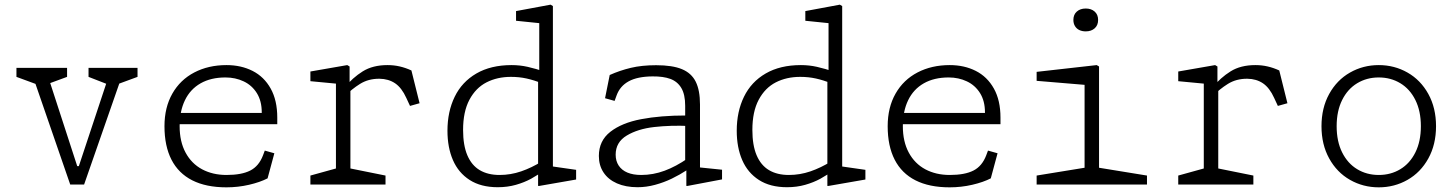

<svg xmlns="http://www.w3.org/2000/svg" viewBox="-20 -791 6240 823"><path d="M120.5 -465 141.5 -428 50.5 -461.5V-500H267.5V-461.5L176.5 -428L185.5 -465L311 -79H318L446 -465L445.5 -428L359.5 -461.5V-500H569.5V-461.5L478.5 -428L502.5 -465L340.5 0H281Z M685 -250Q685 -330.5 718.8 -389.8Q752.5 -449 813 -480.5Q873.5 -512 951 -512Q1013.5 -512 1062.8 -487Q1112 -462 1140.2 -411.5Q1168.5 -361 1168.5 -287V-258.5H727.5V-307H1126L1102 -288V-309.5Q1102 -358 1081 -391.8Q1060 -425.5 1024.5 -442.2Q989 -459 946.5 -459Q884 -459 839.8 -433.8Q795.5 -408.5 772.8 -361.5Q750 -314.5 750 -250Q750 -184 775.5 -136.8Q801 -89.5 846.5 -65.2Q892 -41 951 -41Q1015.5 -41 1052.8 -60Q1090 -79 1107.5 -125.5L1115 -145.5L1156 -134L1127 -26.5Q1095 -10 1047.8 1Q1000.5 12 950.5 12Q863.5 12 804.2 -18Q745 -48 715 -106.5Q685 -165 685 -250Z M1310.5 -38.5 1431.5 -72 1420 -45V-457.5L1442 -430.5L1310.5 -443V-484.5L1468.5 -512L1478.5 -506V-426.5L1482 -419.5V-40L1466.5 -72L1632.5 -38.5V0H1310.5ZM1606.5 -453.5H1605Q1559 -453.5 1523.5 -431.5Q1488 -409.5 1456 -377L1455.5 -376.5V-414.5Q1492 -458.5 1535 -485.2Q1578 -512 1641 -512Q1668.5 -512 1693.5 -506.2Q1718.5 -500.5 1743.5 -489L1778.5 -348.5L1737.5 -337L1721.5 -371.5Q1702 -414.5 1673.8 -433.8Q1645.5 -453 1606.5 -453.5Z M2286.5 -455.5 2291.5 -467V-715L2314 -689.5L2192 -702V-743.5L2340 -771L2350 -765V-55L2327.5 -80.5L2449.5 -63V-21.5L2291.5 6H2286.5ZM2319 -482.5V-427L2302.5 -434Q2269 -447.5 2237.2 -454.5Q2205.5 -461.5 2170 -461.5Q2111.5 -461.5 2065.5 -438Q2019.5 -414.5 1992.2 -363.5Q1965 -312.5 1965 -234Q1965 -168.5 1983.2 -125.5Q2001.5 -82.5 2036.2 -61.8Q2071 -41 2121.5 -41Q2169 -41 2214 -56.5Q2259 -72 2302.5 -99Q2309 -103 2315.5 -107V-63Q2286 -41 2256.8 -25Q2227.5 -9 2191.5 1.2Q2155.5 11.5 2113.5 11.5Q2041.5 11.5 1993.2 -19.5Q1945 -50.5 1921.5 -104.8Q1898 -159 1898 -230.5Q1898 -312.5 1929 -376.2Q1960 -440 2022 -476Q2084 -512 2173 -512Q2208.5 -512 2241.8 -504.5Q2275 -497 2319 -482.5Z M2922 -68.5 2917 -79.5V-337.5Q2917 -386 2900.5 -413.8Q2884 -441.5 2853.5 -452.8Q2823 -464 2777 -463.5Q2712.5 -463 2675 -442.5Q2637.5 -422 2623 -382L2614.5 -358.5L2573.5 -370L2593.5 -469.5Q2637 -489 2684 -500.2Q2731 -511.5 2792.5 -511.5Q2862.5 -511.5 2903.2 -494.5Q2944 -477.5 2962.2 -440.8Q2980.5 -404 2980.5 -343V-50L2958 -75.5L3075 -63.5V-22L2927 6H2922ZM2547 -122.5Q2547 -187.5 2596.2 -226Q2645.5 -264.5 2728.5 -280.2Q2811.5 -296 2921 -296L2934.5 -251Q2854.5 -254.5 2784.2 -246.5Q2714 -238.5 2666.5 -210Q2619 -181.5 2619 -128Q2619 -101 2632 -81.2Q2645 -61.5 2669.5 -51.2Q2694 -41 2728.5 -41Q2779.5 -41 2828.8 -59.2Q2878 -77.5 2928.5 -112.5V-64.5L2925.5 -62.5Q2894 -42 2860 -25.5Q2826 -9 2788.2 1.2Q2750.5 11.5 2713 11.5Q2662 11.5 2624.5 -5Q2587 -21.5 2567 -51.8Q2547 -82 2547 -122.5Z M3526.5 -455.5 3531.5 -467V-715L3554 -689.5L3432 -702V-743.5L3580 -771L3590 -765V-55L3567.5 -80.5L3689.5 -63V-21.5L3531.5 6H3526.5ZM3559 -482.5V-427L3542.5 -434Q3509 -447.5 3477.2 -454.5Q3445.5 -461.5 3410 -461.5Q3351.5 -461.5 3305.5 -438Q3259.5 -414.5 3232.2 -363.5Q3205 -312.5 3205 -234Q3205 -168.5 3223.2 -125.5Q3241.5 -82.5 3276.2 -61.8Q3311 -41 3361.5 -41Q3409 -41 3454 -56.5Q3499 -72 3542.5 -99Q3549 -103 3555.5 -107V-63Q3526 -41 3496.8 -25Q3467.5 -9 3431.5 1.2Q3395.5 11.5 3353.5 11.5Q3281.5 11.5 3233.2 -19.5Q3185 -50.5 3161.5 -104.8Q3138 -159 3138 -230.5Q3138 -312.5 3169 -376.2Q3200 -440 3262 -476Q3324 -512 3413 -512Q3448.5 -512 3481.8 -504.5Q3515 -497 3559 -482.5Z M3785 -250Q3785 -330.5 3818.8 -389.8Q3852.5 -449 3913 -480.5Q3973.5 -512 4051 -512Q4113.5 -512 4162.8 -487Q4212 -462 4240.2 -411.5Q4268.5 -361 4268.5 -287V-258.5H3827.5V-307H4226L4202 -288V-309.5Q4202 -358 4181 -391.8Q4160 -425.5 4124.5 -442.2Q4089 -459 4046.5 -459Q3984 -459 3939.8 -433.8Q3895.5 -408.5 3872.8 -361.5Q3850 -314.5 3850 -250Q3850 -184 3875.5 -136.8Q3901 -89.5 3946.5 -65.2Q3992 -41 4051 -41Q4115.5 -41 4152.8 -60Q4190 -79 4207.5 -125.5L4215 -145.5L4256 -134L4227 -26.5Q4195 -10 4147.8 1Q4100.5 12 4050.5 12Q3963.5 12 3904.2 -18Q3845 -48 3815 -106.5Q3785 -165 3785 -250Z M4423.5 -38.5 4644.5 -74.5 4629 -42.5V-452.5L4651 -425.5L4423.5 -444.5V-483L4681 -512L4691 -506V-42.5L4675.5 -74.5L4896.5 -38.5V0H4423.5ZM4581 -705.5Q4581 -728.5 4595.8 -741.5Q4610.5 -754.5 4634 -754.5Q4657.5 -754.5 4672.2 -741.5Q4687 -728.5 4687 -705.5Q4687 -682.5 4672.2 -669.5Q4657.5 -656.5 4634 -656.5Q4618.5 -656.5 4606.5 -662.2Q4594.5 -668 4587.8 -679.2Q4581 -690.5 4581 -705.5Z M5030.5 -38.5 5151.5 -72 5140 -45V-457.5L5162 -430.5L5030.5 -443V-484.5L5188.5 -512L5198.5 -506V-426.5L5202 -419.5V-40L5186.5 -72L5352.5 -38.5V0H5030.5ZM5326.5 -453.5H5325Q5279 -453.5 5243.5 -431.5Q5208 -409.5 5176 -377L5175.5 -376.5V-414.5Q5212 -458.5 5255 -485.2Q5298 -512 5361 -512Q5388.5 -512 5413.5 -506.2Q5438.5 -500.5 5463.5 -489L5498.5 -348.5L5457.5 -337L5441.5 -371.5Q5422 -414.5 5393.8 -433.8Q5365.5 -453 5326.5 -453.5Z M5644.5 -250Q5644.5 -328.5 5677.5 -388.2Q5710.5 -448 5766.8 -480Q5823 -512 5890 -512Q5957 -512 6013.2 -480Q6069.5 -448 6102.5 -388.2Q6135.5 -328.5 6135.5 -250Q6135.5 -171.5 6102.5 -111.8Q6069.5 -52 6013.2 -20Q5957 12 5890 12Q5823 12 5766.8 -20Q5710.5 -52 5677.5 -111.8Q5644.5 -171.5 5644.5 -250ZM6070.5 -250Q6070.5 -315 6047 -362.2Q6023.5 -409.5 5982.5 -434.2Q5941.5 -459 5890 -459Q5838.5 -459 5797.5 -434.2Q5756.5 -409.5 5733 -362.2Q5709.5 -315 5709.5 -250Q5709.5 -185 5733 -137.8Q5756.5 -90.5 5797.5 -65.8Q5838.5 -41 5890 -41Q5941.5 -41 5982.5 -65.8Q6023.5 -90.5 6047 -137.8Q6070.5 -185 6070.5 -250Z"/></svg>

Font: Monaspace Xenon Var
Style: Regular
Weight: 400
Designer: Riley Cran and the Lettermatic Team
Version: Version 1.000 (Monaspace Xenon Var)